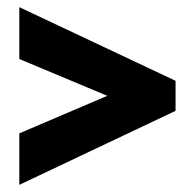

<svg xmlns="http://www.w3.org/2000/svg" viewBox="-20 -629 540 537"><path d="M34 -256V-112L471 -319V-403L34 -609V-464L280 -361Z"/></svg>

Font: Noto Sans Myanmar ExtraCondensed Black
Style: Regular
Weight: 900
Width: 2
Designer: Monotype Design Team
Foundry: Monotype Imaging Inc.
Version: Version 2.107